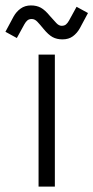

<svg xmlns="http://www.w3.org/2000/svg" viewBox="-54 -687 344 707"><path d="M88 0V-486H148V0ZM8 -547 -34 -570 -4 -626Q6 -644 22 -655.5Q38 -667 60 -667Q81 -667 96.5 -658.5Q112 -650 130 -628Q144 -612 153.5 -602Q163 -592 173 -592Q183 -592 189 -597Q195 -602 200 -611L228 -662L270 -639L240 -583Q230 -565 214.5 -553.5Q199 -542 176 -542Q155 -542 139.5 -550.5Q124 -559 106 -581Q93 -597 83.5 -607Q74 -617 63 -617Q53 -617 47 -612Q41 -607 36 -598Z"/></svg>

Font: Space Grotesk Light Light
Style: Regular
Weight: 300
Version: Version 2.000